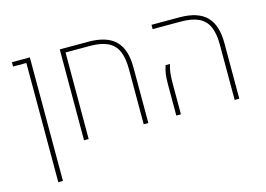

<svg xmlns="http://www.w3.org/2000/svg" viewBox="-100 -757 1599 1153"><g transform="rotate(-15 699.5 -181.0)"><path d="M131.3 -538.1H48.8V-564.9H160.2V203.1H131.3Z M346.2 -564.9H524.9Q638.2 -564.9 691.9 -511.7Q745.6 -458.5 745.6 -346.2V0H716.8V-343.8Q716.8 -413.6 697.5 -456.1Q678.2 -498.5 636.7 -518.3Q595.2 -538.1 526.4 -538.1H375L374.5 0H345.7Z M1282.2 -343.8Q1282.2 -413.6 1262.9 -456.1Q1243.7 -498.5 1202.1 -518.3Q1160.6 -538.1 1091.8 -538.1H916.5V-564.9H1090.3Q1203.6 -564.9 1257.3 -511.7Q1311 -458.5 1311 -346.2V0H1282.2ZM919.4 -191.9Q919.4 -231.9 922.9 -256.6Q926.3 -281.2 935.5 -309.1H962.9Q954.6 -284.2 951.4 -256.8Q948.2 -229.5 948.2 -187V0H919.4Z"/></g></svg>

Font: Heebo Thin
Style: Regular
Weight: 250
Designer: Oded Ezer
Foundry: Meir Sadan
Version: Version 2.001; ttfautohint (v1.5.14-ce02) -l 8 -r 50 -G 200 